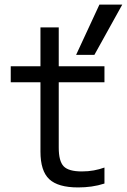

<svg xmlns="http://www.w3.org/2000/svg" viewBox="-20 -810 555 840"><path d="M322 10Q234 10 195.5 -26Q157 -62 157 -147V-450H27V-520H157V-690H237V-520H437V-450H237V-164Q237 -105 258.5 -82.5Q280 -60 338 -60Q366 -60 390.5 -64.5Q415 -69 437 -77V-7Q409 2 380.5 6Q352 10 322 10ZM393 -570H313L415 -790H515Z"/></svg>

Font: M PLUS Code Latin
Style: Regular
Weight: 400
Designer: Coji Morishita
Foundry: UNDERFOREST DESIGN
Version: Version 1.002; ttfautohint (v1.8.3)